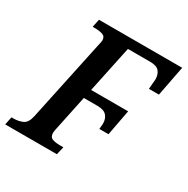

<svg xmlns="http://www.w3.org/2000/svg" viewBox="-183 -856 974 997"><g transform="rotate(30 303.5 -357.0)"><path d="M-21 0 -11 -48H1Q31 -48 55.5 -59Q80 -70 89 -113L192 -598Q195 -610 196.5 -618Q198 -626 198 -630Q198 -653 179 -659.5Q160 -666 131 -666H119L129 -714H628L593 -533H533Q534 -550 536 -569Q538 -588 538 -593Q538 -621 523 -639.5Q508 -658 469 -658H335L276 -378H498L469 -224H414Q415 -234 416 -243.5Q417 -253 417 -257Q417 -287 400.5 -305Q384 -323 346 -323H264L221 -118Q216 -96 216 -87Q216 -61 234.5 -54.5Q253 -48 279 -48H300L289 0Z"/></g></svg>

Font: Noto Serif SemiCondensed SemiBold
Style: Italic
Weight: 600
Width: 4
Italic angle: -12°
Designer: Monotype Design Team
Foundry: Monotype Imaging Inc.
Version: Version 2.014; ttfautohint (v1.8.4.7-5d5b)